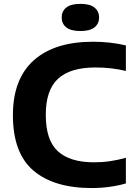

<svg xmlns="http://www.w3.org/2000/svg" viewBox="-20 -966 702 996"><path d="M455.5 9.5Q260 9.5 153.5 -81Q47 -171.5 47 -368.5Q47 -556 154.8 -652.8Q262.5 -749.5 462.5 -749.5Q552.5 -749.5 633 -730.5V-598Q595.5 -607 556.2 -611.5Q517 -616 475 -616Q344.5 -616 281 -557.5Q217.5 -499 217.5 -370.5Q217.5 -238 280.5 -181Q343.5 -124 468 -124Q511 -124 551.5 -130Q592 -136 633 -147.5V-14.5Q594 -3 548.5 3.2Q503 9.5 455.5 9.5ZM397 -805Q347.5 -805 323.8 -824Q300 -843 300 -875.5Q300 -907.5 323.8 -926.8Q347.5 -946 397 -946Q446.5 -946 470.2 -926.8Q494 -907.5 494 -875.5Q494 -843 470.2 -824Q446.5 -805 397 -805Z"/></svg>

Font: Encode Sans Semi Expanded
Style: Bold
Weight: 700
Width: 6
Designer: Multiple Designers
Foundry: Impallari Type
Version: Version 3.000; ttfautohint (v1.8.3) -l 8 -r 50 -G 200 -x 14 